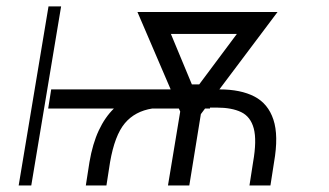

<svg xmlns="http://www.w3.org/2000/svg" viewBox="-20 -565 1002 585"><path d="M304.3 0H241.5L252.5 -70.7Q262.1 -127.1 280.9 -167.4Q299.7 -207.7 327.1 -234.4H126.8L136 -292.6H500L398.8 -528.4H825.6L648.4 -292.6H649.1Q713.1 -292.6 755 -271Q796.9 -249.3 813 -200.6Q829.2 -152 815 -70.7L804 0H740.1L751.1 -70.7Q762.8 -137.4 753.2 -173.5Q743.6 -209.5 714.8 -223.4Q686.1 -237.2 640.3 -237.2H620L619.7 -234.4H604.8L592 -217.3L556.8 0H491.8L529.1 -225.1L524.9 -234.4H444.2Q391.3 -226.2 360.4 -189.5Q329.5 -152.7 315.3 -70.7ZM166.2 -545.5 75.3 0H36.9L127.8 -545.5ZM564.6 -307.9H587L701.7 -461.6H500.7Z"/></svg>

Font: Inter UI Extra Light
Style: Italic
Weight: 200
Italic angle: -9.39999°
Designer: Rasmus Andersson
Foundry: rsms
Version: 3.2;8d6f07862